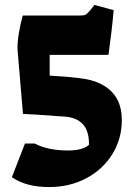

<svg xmlns="http://www.w3.org/2000/svg" viewBox="-20 -601 542 777"><path d="M28 116 81 -20H121Q174 8 256 8Q315 8 340 -15Q341 -68 317.5 -96Q294 -124 245 -129Q269 -127 129 -137L73 -140L51 -399Q50 -428 56 -465Q62 -502 72 -538H294Q317 -538 324 -540.5Q331 -543 343 -557L362 -581L440 -560Q433 -478 419 -379H181V-295L210 -293Q278 -289 323.5 -281.5Q369 -274 401 -254Q473 -211 473 -115Q473 -39 434.5 23Q396 85 329 120.5Q262 156 179 156Q85 156 28 116Z"/></svg>

Font: Suez One
Style: Regular
Weight: 400
Version: Version 1.000